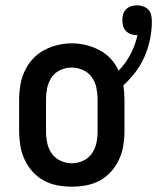

<svg xmlns="http://www.w3.org/2000/svg" viewBox="-20 -694 591 722"><path d="M250 8Q223 8 196 3Q169 -2 145 -15Q121 -28 102.5 -48.5Q84 -69 72.5 -94Q61 -119 56.5 -146Q52 -173 52 -200V-320Q52 -347 56.5 -374Q61 -401 72.5 -426Q84 -451 102.5 -471.5Q121 -492 145 -505Q169 -518 196 -524.5Q223 -531 250 -531Q277 -531 303.5 -524.5Q330 -518 354 -505.5Q378 -493 396.5 -473Q415 -453 426 -428Q453 -456 471 -490.5Q489 -525 497 -562Q496 -562 495.5 -562Q495 -562 495 -562Q483 -562 472.5 -565.5Q462 -569 454 -577Q446 -585 443 -596Q440 -607 440 -618Q440 -629 443 -640Q446 -651 454 -659Q462 -667 473 -670.5Q484 -674 495 -674Q507 -674 518.5 -670Q530 -666 538 -657.5Q546 -649 548.5 -637Q551 -625 551 -613Q551 -579 544 -545.5Q537 -512 523.5 -481Q510 -450 489.5 -423Q469 -396 444 -373Q446 -360 447 -346.5Q448 -333 448 -320V-200Q448 -173 443.5 -146Q439 -119 427.5 -94Q416 -69 397.5 -48.5Q379 -28 355 -15Q331 -2 304 3Q277 8 250 8ZM250 -80Q272 -80 292.5 -89.5Q313 -99 325.5 -117Q338 -135 342.5 -156.5Q347 -178 347 -200V-320Q347 -342 342.5 -364Q338 -386 325 -404Q312 -422 291.5 -431Q271 -440 249 -440Q227 -440 206.5 -430.5Q186 -421 174 -403Q162 -385 157.5 -363.5Q153 -342 153 -320V-200Q153 -178 157.5 -156.5Q162 -135 174.5 -117Q187 -99 207.5 -89.5Q228 -80 250 -80Z"/></svg>

Font: Zed Sans Semibold
Style: Regular
Weight: 600
Designer: Belleve Invis
Foundry: Belleve Invis
Version: Version 1.0.0; ttfautohint (v1.8.4)